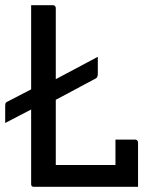

<svg xmlns="http://www.w3.org/2000/svg" viewBox="-38 -720 608 740"><path d="M93 0Q90 0 88 -0.5Q86 -1 84.5 -2.5Q83 -4 82.5 -6Q82 -8 82 -11Q82 -92 82 -175.5Q82 -259 82 -338.5Q82 -418 82 -487Q82 -556 82 -608Q82 -631 82 -654Q82 -677 82 -700Q103 -700 124 -700Q145 -700 166 -700Q170 -700 172 -698.5Q174 -697 175.5 -694.5Q177 -692 177 -689Q177 -614 177 -538Q177 -462 177 -386Q177 -310 177 -234.5Q177 -159 177 -84H426Q442 -84 454 -78Q466 -72 474 -61Q482 -50 487 -35Q492 -20 494 0ZM407 -182Q420 -182 432.5 -182Q445 -182 457.5 -182Q470 -182 483 -182Q486 -182 488.5 -180.5Q491 -179 492.5 -176.5Q494 -174 494 -171Q494 -152 494 -130.5Q494 -109 494 -85.5Q494 -62 494 -40Q494 -18 494 0Q460 -2 441 -10.5Q422 -19 414.5 -33.5Q407 -48 407 -68Q407 -86 407 -105.5Q407 -125 407 -145Q407 -165 407 -182ZM339 -501Q339 -492 339 -479Q339 -466 339 -435Q339 -430 338 -427Q337 -424 335.5 -421.5Q334 -419 330 -417L165 -329Q155 -324 145.5 -322Q136 -320 127 -318Q118 -316 107 -311L-18 -246Q-18 -253 -18 -258.5Q-18 -264 -18 -275.5Q-18 -287 -18 -309Q-18 -317 -17 -321Q-16 -325 -10 -328L110 -390Q119 -395 127.5 -397Q136 -399 145 -401.5Q154 -404 164 -408Z"/></svg>

Font: Recursive
Style: Regular
Weight: 400
Version: Version 1.085